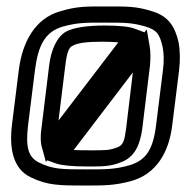

<svg xmlns="http://www.w3.org/2000/svg" viewBox="-20 -539 576 594"><path d="M534 -321C538 -355 537 -386 532 -410C521 -457 501 -489 451 -504C401 -520 373 -519 310 -519C247 -519 219 -520 166 -504C89 -482 49 -410 38 -321L17 -153C8 -78 21 -17 74 9C126 35 166 35 242 35C303 35 335 35 386 21C462 0 503 -66 513 -153L534 -321ZM484 -321 463 -153C454 -77 432 -42 378 -27C334 -15 310 -15 248 -15C172 -15 144 -15 101 -36C66 -53 59 -86 67 -153L88 -321C98 -400 120 -441 175 -457C220 -469 241 -469 304 -469C367 -469 388 -469 430 -457C466 -446 474 -433 483 -394C487 -374 488 -351 484 -321ZM346 -408 161 -166 182 -336C187 -377 193 -392 204 -397C219 -406 247 -410 297 -410C317 -410 333 -409 346 -408ZM370 -140C365 -103 361 -91 345 -84C318 -73 304 -74 256 -74C236 -74 221 -74 208 -75L391 -315L370 -140ZM420 -140 444 -336C446 -358 446 -379 443 -396L434 -448L427 -439L400 -449C382 -457 348 -460 303 -460C250 -460 208 -454 184 -441C156 -425 138 -385 132 -336L108 -140C105 -118 105 -97 110 -82L122 -38L126 -43L154 -33C172 -27 205 -24 249 -24C296 -24 322 -23 359 -39C400 -56 414 -97 420 -140Z"/></svg>

Font: Gamestation Display Outline
Style: Italic
Weight: 400
Designer: Jonas Hecksher
Foundry: Jonas Hecksher, Playtypeª, e-types AS
Version: Version 1.003